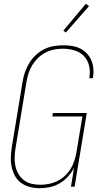

<svg xmlns="http://www.w3.org/2000/svg" viewBox="-20 -981 540 1009"><path d="M188 8Q162 8 137 1.5Q112 -5 91.5 -19.5Q71 -34 59 -56Q47 -78 41.5 -103Q36 -128 37 -154.5Q38 -181 42 -208L99 -553Q103 -578 111.5 -602.5Q120 -627 134 -650Q148 -673 168 -691.5Q188 -710 211.5 -722Q235 -734 261 -738.5Q287 -743 311 -743Q335 -743 358 -739.5Q381 -736 400.5 -726.5Q420 -717 435.5 -701Q451 -685 459.5 -665Q468 -645 470.5 -622Q473 -599 469 -575L468 -570H449L450 -575Q455 -606 448 -636Q441 -666 420.5 -687Q400 -708 370.5 -716.5Q341 -725 310 -725Q287 -725 264 -720.5Q241 -716 219.5 -705Q198 -694 180 -676.5Q162 -659 149.5 -638.5Q137 -618 130 -595.5Q123 -573 119 -550L62 -205Q58 -181 57 -157Q56 -133 60.5 -110.5Q65 -88 76 -68.5Q87 -49 104.5 -35Q122 -21 145 -15.5Q168 -10 192 -10Q214 -10 237 -14.5Q260 -19 281.5 -29.5Q303 -40 321 -57Q339 -74 351.5 -94.5Q364 -115 371 -137Q378 -159 382 -182L413 -369H255L258 -387H436L372 0H353L369 -98Q356 -74 336.5 -52.5Q317 -31 292.5 -17Q268 -3 241 2.5Q214 8 188 8ZM326 -810 313 -820 431 -961 448 -949Z"/></svg>

Font: Iosevka Thin Oblique
Style: Regular
Weight: 100
Italic angle: -9°
Monospace: yes
Designer: Belleve Invis
Foundry: Belleve Invis
Version: Version 32.5.0; ttfautohint (v1.8.4)